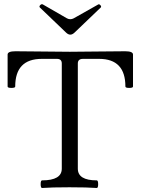

<svg xmlns="http://www.w3.org/2000/svg" viewBox="-20 -913 685 936"><path d="M17.1 0ZM471.2 -876.5 344.2 -754.9Q333 -744.1 322.8 -744.1Q312 -744.1 301.3 -754.9L174.3 -876.5Q172.4 -878.4 172.4 -881.3Q172.4 -884.3 176.3 -888.4Q180.2 -892.6 184.6 -892.6Q186.5 -892.6 188.5 -891.6L306.2 -823.7Q314 -819.3 322.8 -819.3Q331.1 -819.3 339.4 -823.7L459.5 -891.6Q460.4 -892.1 461.9 -892.1Q465.8 -892.1 469.5 -887.7Q473.1 -883.3 472.9 -880.6Q472.7 -877.9 471.2 -876.5ZM281.2 -90.8V-603.5Q281.2 -626 257.8 -626H183.6Q54.2 -626 54.2 -491.2Q54.2 -484.4 35.6 -484.4Q17.1 -484.4 17.1 -491.2V-647Q17.1 -663.1 55.2 -663.1Q104.5 -663.1 184.1 -661.9Q263.7 -660.6 320.3 -660.6Q377 -660.6 456.1 -661.9Q535.2 -663.1 590.3 -663.1Q628.4 -663.1 628.4 -647V-491.2Q628.4 -484.4 609.9 -484.4Q591.3 -484.4 591.3 -491.2Q591.3 -626 463.4 -626H384.3Q359.4 -626 359.4 -603.5V-90.8Q359.4 -33.7 451.7 -33.7Q458.5 -33.7 458.5 -15.1Q458.5 3.4 451.7 3.4Q406.7 0 318.4 0Q230 0 185.1 3.4Q178.2 3.4 178.2 -15.1Q178.2 -33.7 185.1 -33.7Q281.2 -33.7 281.2 -90.8Z"/></svg>

Font: Junicode
Style: Regular
Weight: 400
Designer: Peter S. Baker
Foundry: Briery Creek Software
Version: Version 0.7.2